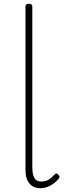

<svg xmlns="http://www.w3.org/2000/svg" viewBox="-20 -973 339 1010"><path d="M191 17Q157 17 135.5 -7Q114 -31 114 -80V-938Q114 -946 118 -949.5Q122 -953 131 -953Q141 -953 145.5 -949.5Q150 -946 150 -938V-93Q150 -57 160.5 -37.5Q171 -18 197 -18Q208 -18 219.5 -21Q231 -24 242 -32Q253 -40 265 -53Q270 -59 275.5 -60Q281 -61 286 -55Q291 -51 292.5 -46Q294 -41 290 -35Q279 -20 263 -8Q247 4 228.5 10.5Q210 17 191 17Z"/></svg>

Font: Playwrite US Modern Thin
Style: Regular
Weight: 250
Designer: Veronika Burian, José Scaglione
Foundry: TypeTogether
Version: Version 1.003